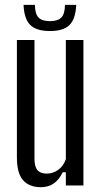

<svg xmlns="http://www.w3.org/2000/svg" viewBox="-20 -765 418 792"><path d="M149 7.2Q100.9 7.2 75.3 -21.4Q49.7 -50.1 49.7 -115.7V-600H122.2V-110.2Q122.2 -77.9 134.3 -63.4Q146.5 -48.9 173 -48.9Q198.7 -48.9 220.4 -64.6Q242.2 -80.4 251.6 -108.6V-600H324.1V0H251.6V-54.3H238.7Q223.7 -23.3 201.4 -8Q179.2 7.2 149 7.2ZM186 -637Q130.2 -637 104.9 -661.9Q79.6 -686.8 77.1 -744.8H124Q124.4 -708.6 138.5 -693.2Q152.6 -677.8 186 -677.8Q219.4 -677.8 233.5 -693.2Q247.6 -708.6 248 -744.8H294.5Q291.8 -686.8 266.8 -661.9Q241.7 -637 186 -637Z"/></svg>

Font: Big Shoulders Display SC Thin
Style: Regular
Weight: 100
Designer: Patric King
Foundry: XO Type Co
Version: Version 2.002